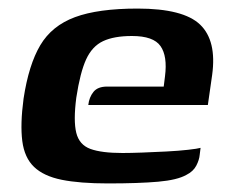

<svg xmlns="http://www.w3.org/2000/svg" viewBox="-20 -422 537 448"><path d="M232 6Q166 6 124 -2.5Q82 -11 59.5 -32.5Q37 -54 32 -93Q27 -132 35 -192Q47 -271 74 -316.5Q101 -362 155 -382Q209 -402 301 -402Q408 -402 447 -364.5Q486 -327 475 -247L465 -177H186Q188 -195 198 -207.5Q208 -220 230 -220H362L365 -244Q371 -291 354.5 -314.5Q338 -338 288 -338Q246 -338 220.5 -326Q195 -314 181 -283.5Q167 -253 158 -194Q151 -140 158 -112Q165 -84 191 -74.5Q217 -65 266 -65Q284 -65 311.5 -66Q339 -67 368 -68.5Q397 -70 419 -72.5Q441 -75 448 -77L446 -61Q445 -49 438 -35.5Q431 -22 415 -14Q394 -2 349 2Q304 6 232 6Z"/></svg>

Font: Genos Thin SemiBold
Style: Italic
Weight: 600
Italic angle: -8°
Version: Version 1.010